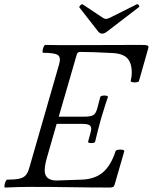

<svg xmlns="http://www.w3.org/2000/svg" viewBox="-20 -878 717 902"><path d="M4 3Q0 3 1 -6Q2 -15 6 -24.5Q10 -34 14 -34Q50 -34 70.5 -38.5Q91 -43 101.5 -55.5Q112 -68 118 -91L258 -577Q267 -609 251.5 -619.5Q236 -630 183 -630Q179 -630 180 -639.5Q181 -649 185 -658Q189 -667 193 -667Q225 -666 256.5 -666Q288 -666 319 -666Q401 -666 482.5 -666.5Q564 -667 643 -667Q666 -667 672.5 -664.5Q679 -662 677 -653L633 -498Q632 -493 621.5 -491.5Q611 -490 602 -492Q593 -494 594 -498Q599 -518 599 -536Q599 -583 577.5 -605Q556 -627 506 -629Q454 -632 417 -633Q380 -634 358 -634Q344 -634 341 -623L256 -330H377Q404 -330 417 -336.5Q430 -343 437 -369L451 -422Q453 -427 461.5 -428.5Q470 -430 478.5 -428.5Q487 -427 487 -422Q478 -397 470 -370.5Q462 -344 454 -318Q447 -292 440 -265.5Q433 -239 427 -213Q426 -208 417 -206.5Q408 -205 400.5 -206.5Q393 -208 394 -213L406 -257Q412 -279 403.5 -287.5Q395 -296 368 -296H246L203 -146Q190 -103 190 -78Q190 -30 246 -30L363 -34Q425 -36 463 -68Q501 -100 523 -168Q525 -173 535 -174.5Q545 -176 554.5 -174.5Q564 -173 564 -168L518 -9Q516 -2 511 0.5Q506 3 493 3Q408 3 315.5 1.5Q223 0 128 0Q67 0 4 3ZM460 -720Q450 -720 442 -729L353 -843Q351 -847 358 -853.5Q365 -860 369 -857L464 -794Q472 -789 478 -789Q482 -789 495 -794L623 -858Q627 -860 632 -854Q637 -848 632 -844L482 -729Q470 -720 460 -720Z"/></svg>

Font: Junicode
Style: Italic
Weight: 400
Italic angle: -11°
Designer: Peter S. Baker
Version: Version 2.100; ttfautohint (v1.8.4)